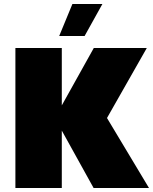

<svg xmlns="http://www.w3.org/2000/svg" viewBox="-20 -940 765 960"><path d="M57 0H289V-287L448 0H725L515 -350L714 -700H449L289 -413V-700H57ZM276 -760H403L492 -920H342Z"/></svg>

Font: Chess Sans Black
Style: Regular
Weight: 900
Designer: Wolf Bōese
Foundry: Wolf Bōese
Version: Version 7.223;Glyphs 3.3 (3306)